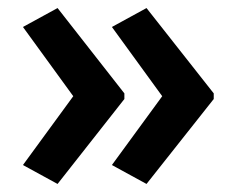

<svg xmlns="http://www.w3.org/2000/svg" viewBox="-20 -509 587 477"><path d="M511 -263 344 -52 258 -99 383 -270 258 -442 344 -489 511 -277ZM289 -263 123 -52 37 -99 162 -270 37 -442 123 -489 289 -277Z"/></svg>

Font: Noto Sans Devanagari SemiCondensed SemiBold
Style: Regular
Weight: 600
Width: 4
Designer: Jelle Bosma - Monotype Design Team
Foundry: Monotype Imaging Inc.
Version: Version 2.004; ttfautohint (v1.8.4.7-5d5b)